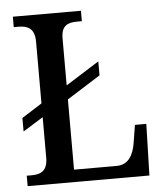

<svg xmlns="http://www.w3.org/2000/svg" viewBox="-52 -760 690 806"><g transform="rotate(-5 293.5 -357.0)"><path d="M32 0H545L551 -217H503L491 -142C483 -92 462 -52 411 -52H232V-348L373 -437V-496L232 -407V-605C232 -659 259 -670 300 -670H319V-714H32V-670H51C89 -670 120 -659 120 -601V-341L35 -287V-230L120 -283V-112C120 -55 89 -44 53 -44H32Z"/></g></svg>

Font: Noto Serif Lao SemiCondensed Medium
Style: Regular
Weight: 500
Width: 4
Designer: Monotype Design Team
Foundry: Monotype Imaging Inc.
Version: Version 2.003